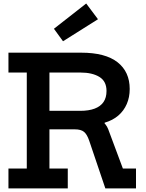

<svg xmlns="http://www.w3.org/2000/svg" viewBox="-20 -1048 813 1068"><path d="M476.5 -407Q511 -400 541 -379.5Q571 -359 582 -329L663.5 -110.5H736.5V0H566L476 -266Q464 -301 447 -314.8Q430 -328.5 396.5 -328.5H349.5ZM296.5 -644.5V-755H431.5Q566 -755 633.8 -701.8Q701.5 -648.5 701.5 -553Q701.5 -507 685.2 -469.5Q669 -432 638 -405.2Q607 -378.5 562 -365.5V-348.5L428 -328.5H229.5V-431.5H426.5Q474 -431.5 506.5 -443.8Q539 -456 555.8 -480.5Q572.5 -505 572.5 -542Q572.5 -596 532.8 -620.2Q493 -644.5 427.5 -644.5ZM27 -644.5V-755H356.5V-644.5H255V-110.5H357V0H27V-110.5H129V-644.5ZM459.5 -1028.5 525 -941 330.5 -818.5 280 -888Z"/></svg>

Font: Hepta Slab ExtraLight SemiBold
Style: Regular
Weight: 600
Version: Version 1.102